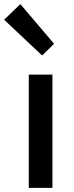

<svg xmlns="http://www.w3.org/2000/svg" viewBox="-53 -914 361 934"><path d="M87 0V-551H202V0ZM152 -644 -33 -818 46 -894 210 -701Z"/></svg>

Font: Noto Sans JP Thin Medium
Style: Regular
Weight: 500
Version: Version 2.004-H2;hotconv 1.0.118;makeotfexe 2.5.65603